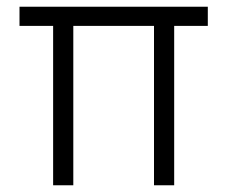

<svg xmlns="http://www.w3.org/2000/svg" viewBox="-20 -551 676 571"><path d="M138 0V-474H38V-531H598V-474H498V0H438V-474H198V0Z"/></svg>

Font: Plus Jakarta Sans Light
Style: Regular
Weight: 300
Designer: Gumpita Rahayu
Foundry: Tokotype
Version: Version 2.006; ttfautohint (v1.8.4.7-5d5b)